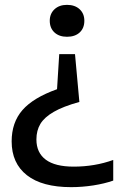

<svg xmlns="http://www.w3.org/2000/svg" viewBox="-20 -571 504 791"><path d="M327.5 -485.5Q327.5 -455 308.2 -437.2Q289 -419.5 256 -419.5Q223.5 -419.5 204.2 -437.5Q185 -455.5 185 -485.5Q185 -514.5 204.5 -532.8Q224 -551 256 -551Q288.5 -551 308 -533Q327.5 -515 327.5 -485.5ZM307 -151Q240 -132.5 201.5 -110.2Q163 -88 146.5 -60.8Q130 -33.5 130 3.5Q130 58 168.5 86.8Q207 115.5 283.5 115.5Q370 115.5 446.5 88V173Q411 185.5 364.8 192.8Q318.5 200 273 200Q153.5 200 90.8 150.8Q28 101.5 28 11.5Q28 -66.5 72.5 -117.5Q117 -168.5 215 -203.5L224 -348H289Z"/></svg>

Font: Encode Sans Medium
Style: Regular
Weight: 500
Designer: Multiple Designers
Foundry: Impallari Type
Version: Version 2.000